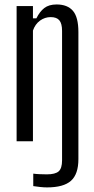

<svg xmlns="http://www.w3.org/2000/svg" viewBox="-20 -627 419 852"><path d="M188.7 204.6Q175.3 204.6 158.1 202.8Q140.9 201 127.6 198.8V143.5Q139.6 145.2 155.9 145.9Q172.3 146.7 187.5 146.7Q225.1 146.7 240.3 133.4Q255.4 120.1 255.4 84.8V-489.8Q255.4 -522.5 243.4 -536.8Q231.5 -551.1 204.8 -551.1Q179.2 -551.1 157.6 -535.6Q136 -520 126.2 -491.4V0H53.7V-600H126.2V-545.7H141.5Q156.1 -575.4 176.5 -591.3Q197 -607.2 231.2 -607.2Q279.4 -607.2 303.7 -578.9Q327.9 -550.7 327.9 -484.7V79.1Q327.9 145.9 294.9 175.3Q262 204.6 188.7 204.6Z"/></svg>

Font: Big Shoulders Display SC Thin
Style: Regular
Weight: 100
Designer: Patric King
Foundry: XO Type Co
Version: Version 2.002